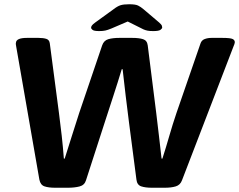

<svg xmlns="http://www.w3.org/2000/svg" viewBox="-20 -880 1123 902"><path d="M239 2Q208 2 189 -4.5Q170 -11 165 -36L56 -662Q55 -667 54.5 -671.5Q54 -676 55 -680Q57 -702 107 -702H161Q183 -702 197.5 -697.5Q212 -693 214 -676L257 -349Q264 -296 270 -242Q276 -188 280 -135H284Q301 -188 318 -242.5Q335 -297 352 -349L460 -667Q468 -690 489 -696Q510 -702 541 -702H601Q633 -702 652 -696Q671 -690 674 -667L714 -349Q720 -300 726.5 -244Q733 -188 739 -135H743Q760 -188 775.5 -242Q791 -296 809 -349L922 -676Q927 -691 941.5 -696.5Q956 -702 974 -702H1024Q1063 -702 1073.5 -696.5Q1084 -691 1083 -680Q1082 -673 1077 -662L835 -33Q827 -11 806 -4.5Q785 2 754 2H694Q663 2 643.5 -4.5Q624 -11 621 -36L586 -305Q578 -367 570.5 -429.5Q563 -492 556 -555H552Q533 -492 512.5 -429.5Q492 -367 472 -305L384 -33Q377 -10 353.5 -4Q330 2 299 2ZM446 -734Q422 -734 415 -739.5Q408 -745 408 -750Q408 -755 412 -760.5Q416 -766 427 -774L514 -837Q532 -851 546.5 -855.5Q561 -860 587 -860Q616 -860 628.5 -854Q641 -848 655 -836L728 -774Q739 -764 740.5 -759.5Q742 -755 742 -751Q742 -746 734 -740Q726 -734 700 -734Q683 -734 673 -736Q663 -738 654 -742L580 -779L503 -746Q486 -739 474.5 -736.5Q463 -734 446 -734Z"/></svg>

Font: Asap Expanded Expanded Regular
Style: Bold Italic
Weight: 700
Width: 7
Italic angle: -6°
Designer: Pablo Cosgaya
Foundry: Omnibus-Type
Version: Version 3.001; ttfautohint (v1.8.4.7-5d5b)